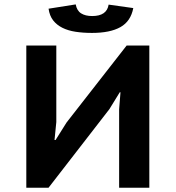

<svg xmlns="http://www.w3.org/2000/svg" viewBox="-20 -874 818 894"><path d="M102.5 0ZM534.7 -365.2 541 -444.3H537.6L489.3 -365.7L206.1 0H102.5V-662.1H242.2V-305.7L233.9 -222.2H238.8L290 -303.7L569.8 -662.1H675.3V0H534.7ZM332.5 -853.5Q337.9 -824.2 357.7 -811.8Q377.4 -799.3 409.2 -799.3Q477.5 -799.3 485.8 -852.5L600.6 -836.4Q588.9 -774.9 540.8 -747.8Q492.7 -720.7 408.2 -720.7Q366.7 -720.7 331.8 -726.1Q296.9 -731.4 270.5 -744.6Q244.1 -757.8 227.5 -779.1Q210.9 -800.3 206.1 -833.5Z"/></svg>

Font: PT Astra Sans
Style: Bold
Weight: 700
Designer: A.Korolkova, I. Chaeva
Foundry: ParaType Ltd
Version: Version 1.001; ttfautohint (v1.6)